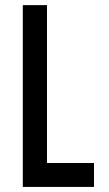

<svg xmlns="http://www.w3.org/2000/svg" viewBox="-20 -736 430 756"><path d="M69.8 0V-715.8H165V-94.2H350.1V0Z"/></svg>

Font: Miedinger*
Style: Book
Weight: 400
Version: Version 001.000